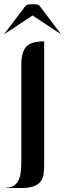

<svg xmlns="http://www.w3.org/2000/svg" viewBox="-44 -747 314 924"><path d="M168.5 48.8Q168.5 71.3 165.8 91.1Q163.1 110.8 152.1 125.7Q141.1 140.6 119.4 149.2Q97.7 157.7 59.6 157.7H-13.2Q-14.2 157.7 -14.2 156.7Q-14.2 155.8 -13.2 155.8Q13.7 155.8 28.3 142.6Q43 129.4 49.6 109.6Q56.2 89.8 57.4 67.1Q58.6 44.4 58.6 25.4V-431.2Q58.6 -464.4 64.2 -486.8Q69.8 -509.3 82.8 -522.7Q95.7 -536.1 116.7 -542Q137.7 -547.9 168.5 -547.9ZM250 -582 112.8 -672.4 -24.4 -582 73.7 -711.9Q80.6 -723.1 89.1 -724.9Q97.7 -726.6 112.3 -726.6H113.3Q127.9 -726.6 136.5 -724.9Q145 -723.1 151.9 -711.9Z"/></svg>

Font: Unique
Style: Regular
Weight: 400
Designer: Anna Pocius (aka Artmaker)
Foundry: Anna Pocius
Version: Version 1.000 2013 initial release